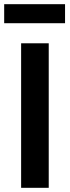

<svg xmlns="http://www.w3.org/2000/svg" viewBox="-20 -898 334 918"><path d="M213 0H81V-691H213ZM291 -787H0V-878H291Z"/></svg>

Font: Trujillo Medium
Style: Regular
Weight: 500
Designer: Fira Sans original fonts by bBox Type GmbH, Carrois Corporate GbR, & Edenspiekermann AG / Changes by Cristiano Sobral
Foundry: Fira Sans original fonts by bBox Type GmbH, Carrois Corporate GbR, & Edenspiekermann AG / Changes by Cristiano Sobral
Version: Version 4.301;October 17, 2021;FontCreator 14.0.0.2814 64-bi